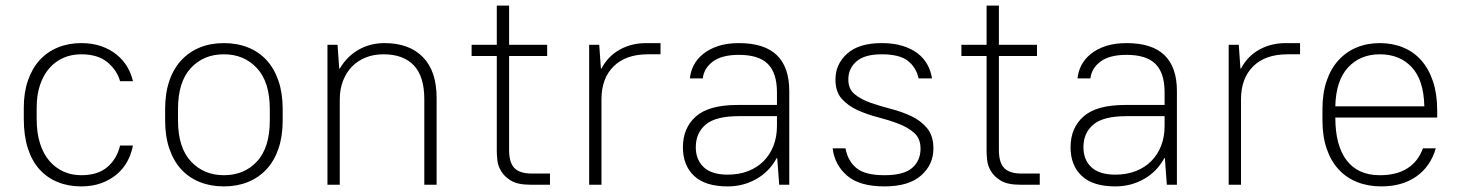

<svg xmlns="http://www.w3.org/2000/svg" viewBox="-20 -660 5220 686"><path d="M270 6Q224 6 186 -9.5Q148 -25 121 -55Q94 -85 79.5 -130Q65 -175 65 -235V-275Q65 -330 80 -373Q95 -416 122 -445.5Q149 -475 187 -490.5Q225 -506 270 -506Q310 -506 341.5 -495Q373 -484 396.5 -465Q420 -446 434.5 -421.5Q449 -397 455 -370H409Q398 -409 364 -437.5Q330 -466 270 -466Q236 -466 207 -453.5Q178 -441 156.5 -416.5Q135 -392 123 -356.5Q111 -321 111 -275V-235Q111 -185 123 -147.5Q135 -110 156.5 -85Q178 -60 207 -47Q236 -34 270 -34Q330 -34 364 -63.5Q398 -93 409 -140H455Q449 -109 434.5 -82.5Q420 -56 396.5 -36.5Q373 -17 341.5 -5.5Q310 6 270 6Z M780 6Q733 6 694 -9.5Q655 -25 627.5 -55Q600 -85 585 -129Q570 -173 570 -230V-270Q570 -327 585 -371Q600 -415 628 -445Q656 -475 694.5 -490.5Q733 -506 780 -506Q827 -506 866 -490.5Q905 -475 932.5 -445Q960 -415 975 -371Q990 -327 990 -270V-230Q990 -173 975 -129Q960 -85 932 -55Q904 -25 865.5 -9.5Q827 6 780 6ZM780 -34Q853 -34 898.5 -83.5Q944 -133 944 -230V-270Q944 -367 898 -416.5Q852 -466 780 -466Q707 -466 661.5 -416.5Q616 -367 616 -270V-230Q616 -133 662 -83.5Q708 -34 780 -34Z M1150 -500H1186L1192 -415H1194Q1220 -459 1261.5 -482.5Q1303 -506 1354 -506Q1442 -506 1491 -456Q1540 -406 1540 -310V0H1496V-305Q1496 -387 1458.5 -426.5Q1421 -466 1350 -466Q1315 -466 1286.5 -454.5Q1258 -443 1237.5 -422Q1217 -401 1205.5 -371Q1194 -341 1194 -305V0H1150Z M1875 0Q1830 0 1806 -14.5Q1782 -29 1770.5 -48.5Q1759 -68 1757 -88Q1755 -108 1755 -119V-460H1665V-500H1755V-640H1799V-500H1935V-460H1799V-124Q1799 -79 1818 -59.5Q1837 -40 1879 -40H1945V0H1875Z M2085 -500H2121L2127 -415H2129Q2152 -459 2194 -482.5Q2236 -506 2289 -506H2340V-466H2295Q2216 -466 2172.5 -423Q2129 -380 2129 -305V0H2085Z M2580 6Q2500 6 2460 -31.5Q2420 -69 2420 -134Q2420 -203 2466.5 -244Q2513 -285 2615 -285H2756V-330Q2756 -399 2723.5 -431.5Q2691 -464 2620 -464Q2559 -464 2527 -440Q2495 -416 2491 -380H2445Q2447 -404 2458.5 -426.5Q2470 -449 2492 -467Q2514 -485 2546 -495.5Q2578 -506 2620 -506Q2711 -506 2755.5 -463Q2800 -420 2800 -335V0H2764L2757 -95H2755Q2729 -47 2682.5 -20.5Q2636 6 2580 6ZM2580 -36Q2620 -36 2652.5 -48.5Q2685 -61 2708 -84Q2731 -107 2743.5 -139Q2756 -171 2756 -210V-245H2620Q2537 -245 2501.5 -215Q2466 -185 2466 -134Q2466 -89 2494.5 -62.5Q2523 -36 2580 -36Z M3140 6Q3051 6 3006.5 -32.5Q2962 -71 2955 -130H3001Q3009 -85 3040 -59.5Q3071 -34 3140 -34Q3209 -34 3239 -60Q3269 -86 3269 -129Q3269 -165 3246.5 -185Q3224 -205 3190 -218Q3156 -231 3117 -241Q3078 -251 3044 -266.5Q3010 -282 2987.5 -307Q2965 -332 2965 -376Q2965 -431 3007 -468.5Q3049 -506 3130 -506Q3173 -506 3205 -496Q3237 -486 3259 -469Q3281 -452 3293.5 -429Q3306 -406 3310 -380H3262Q3254 -418 3224.5 -442Q3195 -466 3130 -466Q3069 -466 3040 -440.5Q3011 -415 3011 -376Q3011 -342 3033.5 -323.5Q3056 -305 3090 -293Q3124 -281 3163 -271Q3202 -261 3236 -245Q3270 -229 3292.5 -202Q3315 -175 3315 -129Q3315 -72 3271 -33Q3227 6 3140 6Z M3625 0Q3580 0 3556 -14.5Q3532 -29 3520.5 -48.5Q3509 -68 3507 -88Q3505 -108 3505 -119V-460H3415V-500H3505V-640H3549V-500H3685V-460H3549V-124Q3549 -79 3568 -59.5Q3587 -40 3629 -40H3695V0H3625Z M3965 6Q3885 6 3845 -31.5Q3805 -69 3805 -134Q3805 -203 3851.5 -244Q3898 -285 4000 -285H4141V-330Q4141 -399 4108.5 -431.5Q4076 -464 4005 -464Q3944 -464 3912 -440Q3880 -416 3876 -380H3830Q3832 -404 3843.5 -426.5Q3855 -449 3877 -467Q3899 -485 3931 -495.5Q3963 -506 4005 -506Q4096 -506 4140.5 -463Q4185 -420 4185 -335V0H4149L4142 -95H4140Q4114 -47 4067.5 -20.5Q4021 6 3965 6ZM3965 -36Q4005 -36 4037.5 -48.5Q4070 -61 4093 -84Q4116 -107 4128.5 -139Q4141 -171 4141 -210V-245H4005Q3922 -245 3886.5 -215Q3851 -185 3851 -134Q3851 -89 3879.5 -62.5Q3908 -36 3965 -36Z M4370 -500H4406L4412 -415H4414Q4437 -459 4479 -482.5Q4521 -506 4574 -506H4625V-466H4580Q4501 -466 4457.5 -423Q4414 -380 4414 -305V0H4370Z M4915 6Q4868 6 4829 -9.5Q4790 -25 4762.5 -55Q4735 -85 4720 -129Q4705 -173 4705 -230V-270Q4705 -327 4720 -371Q4735 -415 4762.5 -445Q4790 -475 4827.5 -490.5Q4865 -506 4910 -506Q4955 -506 4993 -490.5Q5031 -475 5058 -444.5Q5085 -414 5100 -369Q5115 -324 5115 -265V-240H4751Q4751 -140 4791.5 -87Q4832 -34 4910 -34Q4970 -34 5008.5 -58.5Q5047 -83 5064 -130H5110Q5091 -65 5040.5 -29.5Q4990 6 4915 6ZM4910 -466Q4840 -466 4796.5 -419Q4753 -372 4751 -280H5069Q5067 -374 5024 -420Q4981 -466 4910 -466Z"/></svg>

Font: PT Root UI Light
Style: Regular
Weight: 300
Designer: Vitaly Kuzmin
Foundry: ParaType Ltd.
Version: Version 2.000G